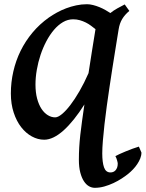

<svg xmlns="http://www.w3.org/2000/svg" viewBox="-20 -650 693 914"><path d="M434.6 -511.2Q424.3 -519 413.1 -527.6Q401.9 -536.1 388.7 -542.7Q375.5 -549.3 360.4 -553.7Q345.2 -558.1 328.1 -558.1Q302.7 -558.1 279.8 -544.7Q256.8 -531.2 237.1 -508.1Q217.3 -484.9 200.9 -454.1Q184.6 -423.3 173.1 -388.9Q161.6 -354.5 155.3 -318.1Q148.9 -281.7 148.9 -247.6Q148.9 -210 156.7 -180.7Q164.6 -151.4 177.7 -131.6Q190.9 -111.8 207.8 -101.6Q224.6 -91.3 242.7 -91.3Q255.9 -91.3 274.7 -106.7Q293.5 -122.1 314.7 -149.7Q335.9 -177.2 358.4 -216.1Q380.9 -254.9 401.4 -301.8Q409.7 -357.4 418 -408.2Q426.3 -459 434.6 -511.2ZM544.9 -511.2Q542.5 -497.1 538.1 -469.5Q533.7 -441.9 527.8 -405.5Q522 -369.1 515.1 -325.9Q508.3 -282.7 501.5 -236.8Q494.6 -190.9 488.3 -145Q481.9 -99.1 477.3 -57.4Q472.7 -15.6 469.7 19.8Q466.8 55.2 466.8 80.1Q466.8 123 475.3 147Q483.9 170.9 505.9 170.9Q512.2 170.9 518.3 168.7Q524.4 166.5 529.3 161.4Q534.2 156.2 537.4 148.2Q540.5 140.1 540.5 128.4Q540.5 126.5 539.6 122.1Q538.6 117.7 537.1 112.5Q535.6 107.4 533.7 102.3Q531.7 97.2 529.3 93.3Q535.2 89.8 548.3 83.7Q561.5 77.6 577.6 71Q593.8 64.5 610.6 58.1Q627.4 51.8 641.1 47.9L653.3 76.2Q653.3 90.3 647.7 104.2Q642.1 118.2 633.3 131.3Q624.5 144.5 613.5 156Q602.5 167.5 591.8 176.3Q578.1 187.5 559.8 199.5Q541.5 211.4 520.3 221.4Q499 231.4 476.3 237.8Q453.6 244.1 431.2 244.1Q417 244.1 403.6 236.6Q390.1 229 379.4 212.6Q368.7 196.3 362.1 170.9Q355.5 145.5 355.5 110.4Q355.5 79.6 357.2 51Q358.9 22.5 362.3 -8.3Q365.7 -39.1 370.6 -74Q375.5 -108.9 381.8 -152.8Q356.9 -113.3 332 -82.3Q307.1 -51.3 283 -29.5Q258.8 -7.8 235.4 3.7Q211.9 15.1 190.4 15.1Q160.2 15.1 131.6 -0.5Q103 -16.1 80.8 -44.7Q58.6 -73.2 45.2 -114Q31.7 -154.8 31.7 -205.1Q31.7 -258.3 43.5 -309.8Q55.2 -361.3 78.1 -408Q101.1 -454.6 134.8 -494.9Q168.5 -535.2 212.4 -566.4Q230 -578.6 250.7 -590.1Q271.5 -601.6 294.7 -610.4Q317.9 -619.1 343 -624.5Q368.2 -629.9 394 -629.9Q407.7 -629.9 423.1 -626Q438.5 -622.1 453.4 -616Q468.3 -609.9 481.7 -602.3Q495.1 -594.7 505.4 -587.9Q519.5 -599.6 538.1 -609.9Q556.6 -620.1 573.7 -628.9L595.7 -598.1Q573.7 -579.6 561.5 -559.1Q549.3 -538.6 544.9 -511.2Z"/></svg>

Font: Gentium Basic
Style: Bold Italic
Weight: 700
Italic angle: -8°
Designer: J. Victor Gaultney and Annie Olsen
Foundry: SIL International
Version: Version 1.102; 2013; Maintenance release